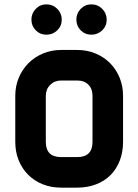

<svg xmlns="http://www.w3.org/2000/svg" viewBox="-20 -860 634 880"><path d="M544 -210Q544 -163 529 -124Q514 -85 486.5 -57.5Q459 -30 420 -15Q381 0 334 0H260Q214 0 175.5 -15.5Q137 -31 109 -59Q81 -87 65.5 -125.5Q50 -164 50 -210V-421Q50 -465 66 -503.5Q82 -542 110.5 -570.5Q139 -599 177.5 -615Q216 -631 260 -631H334Q379 -631 417.5 -615Q456 -599 484 -571Q512 -543 528 -504.5Q544 -466 544 -421ZM404 -210V-421Q404 -453 385 -472Q366 -491 334 -491H260Q230 -491 210 -471Q190 -451 190 -421V-210Q190 -140 260 -140H334Q404 -140 404 -210ZM330 -770Q330 -799 350 -819.5Q370 -840 399 -840Q428 -840 448.5 -819.5Q469 -799 469 -770Q469 -741 448.5 -721Q428 -701 399 -701Q370 -701 350 -721Q330 -741 330 -770ZM124 -770Q124 -799 144 -819.5Q164 -840 193 -840Q222 -840 242.5 -819.5Q263 -799 263 -770Q263 -741 242.5 -721Q222 -701 193 -701Q164 -701 144 -721Q124 -741 124 -770Z"/></svg>

Font: CAT North
Style: Regular
Weight: 400
Designer: Peter Wiegel
Foundry: Peter Wiegel
Version: Version 1.000